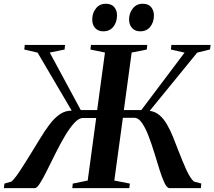

<svg xmlns="http://www.w3.org/2000/svg" viewBox="-43 -976 1112 996"><path d="M-23 0 -20 -23.5 16 -34Q28.5 -44.5 43.5 -65.2Q58.5 -86 76 -113.8Q93.5 -141.5 112 -171Q139.5 -215 164.5 -256.5Q189.5 -298 214.5 -331Q239.5 -364 267.5 -383.2Q295.5 -402.5 329 -402L152 -703L83 -719L85.5 -743H294.5L292 -719L215 -703.5L376 -405H461L501.5 -703.5L426 -719L429 -743H721L718.5 -719L640 -703.5L599.5 -405H690L914.5 -703L843.5 -719L846 -743H1049.5L1046.5 -719.5L980 -703L733.5 -401Q763 -397 784.8 -378.2Q806.5 -359.5 823.5 -330Q840.5 -300.5 855 -264.5Q869.5 -228.5 884 -190.5Q894.5 -164 904.5 -139.2Q914.5 -114.5 924.2 -93.8Q934 -73 943.8 -57.5Q953.5 -42 963.5 -34L1001 -24L999 0H836.5Q823.5 0 810.8 -26.2Q798 -52.5 785 -94.2Q772 -136 757.8 -182.5Q743.5 -229 727.5 -270.8Q711.5 -312.5 693.2 -338.8Q675 -365 653 -365H594.5L550 -39.5L631 -23.5L627.5 0H332L334.5 -23.5L412 -39.5L456 -364H388Q366 -364 342 -337.8Q318 -311.5 293.5 -270Q269 -228.5 245.8 -182Q222.5 -135.5 202 -94Q181.5 -52.5 165 -26.2Q148.5 0 137.5 0ZM492.5 -813.5Q466 -813.5 450.5 -830.8Q435 -848 435.5 -876Q435.5 -908.5 454.8 -932.5Q474 -956.5 505.5 -956.5Q535.5 -956.5 550 -938.8Q564.5 -921 564 -896Q564 -861.5 545.2 -837.5Q526.5 -813.5 492.5 -813.5ZM684 -813.5Q657.5 -813.5 642 -830.8Q626.5 -848 626.5 -876Q627 -908.5 646.2 -932.5Q665.5 -956.5 697 -956.5Q727 -956.5 741.2 -938.8Q755.5 -921 755.5 -896Q755.5 -861.5 736.8 -837.5Q718 -813.5 684 -813.5Z"/></svg>

Font: Merriweather 120pt SemiBold
Style: Italic
Weight: 600
Italic angle: -7.8°
Version: Version 2.101